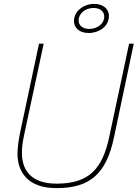

<svg xmlns="http://www.w3.org/2000/svg" viewBox="-20 -955 709 989"><path d="M567 -247 669 -730H645L543 -251C508 -86 440 -9 271 -9C130 -9 93 -90 93 -166C93 -191 94 -213 106 -268L205 -730H181L84 -274C78 -246 70 -194 70 -165C70 -75 117 14 271 14C440 14 527 -56 567 -247ZM361 -846C361 -810 391 -785 437 -785C489 -785 541 -818 541 -873C541 -911 509 -935 465 -935C414 -935 361 -900 361 -846ZM385 -850C385 -885 419 -914 462 -914C496 -914 517 -896 517 -869C517 -835 484 -806 440 -806C406 -806 385 -823 385 -850Z"/></svg>

Font: Nacelle Thin
Style: Italic
Weight: 100
Italic angle: -12°
Designer: Sora Sagano
Foundry: Sora Sagano
Version: Version 1.000;FEAKit 1.0